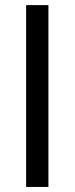

<svg xmlns="http://www.w3.org/2000/svg" viewBox="-20 -739 296 759"><path d="M171.4 0H83.3V-718.8H171.4Z"/></svg>

Font: Min Sans VF VF
Style: Regular
Weight: 400
Designer: Jinseong-Kim, NotoSansCJK, Nunito
Foundry: Jinseong-Kim
Version: Version 1.420;Glyphs 3.1.2 (3151)